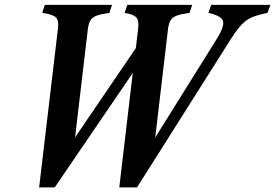

<svg xmlns="http://www.w3.org/2000/svg" viewBox="-20 -782 1164 812"><path d="M145.5 10.5 225.5 -665Q229 -697 215.5 -709.2Q202 -721.5 158.5 -727.5L169.5 -761.5H454L442.5 -727.5Q408.5 -723 389.8 -716.2Q371 -709.5 362.8 -696.5Q354.5 -683.5 351.5 -659L297.5 -201L554.5 -578.5L564.5 -665Q568 -697 555.8 -709.2Q543.5 -721.5 507 -727.5L518.5 -761.5H793L781.5 -727.5Q747 -723 728.5 -716.2Q710 -709.5 701.8 -696.5Q693.5 -683.5 690.5 -659L636.5 -200.5L896.5 -617Q930.5 -672 922.8 -693.8Q915 -715.5 861.5 -727.5L873 -761.5H1123.5L1111.5 -727.5Q1071 -719.5 1046.5 -709.2Q1022 -699 1002 -678Q982 -657 955.5 -615.5L559.5 10.5H484.5L541.5 -473.5L211.5 10.5Z"/></svg>

Font: Libre Caslon Condensed Bold
Style: Italic
Weight: 700
Italic angle: -22.583°
Designer: Pablo Impallari, Rodrigo Fuenzalida, Katja Schimmel, Ertekin Erdin
Foundry: Pablo Impallari, Rodrigo Fuenzalida
Version: Version 2.000; ttfautohint (v1.8.4.7-5d5b);gftools[0.9.33]